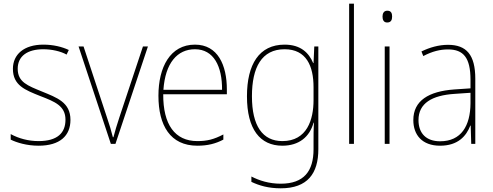

<svg xmlns="http://www.w3.org/2000/svg" viewBox="-20 -780 2675 1041"><path d="M362 -130C362 -226 287 -251 207 -284C132 -315 76 -334 76 -407C76 -477 130 -513 215 -513C260 -513 310 -502 341 -484L353 -509C317 -526 269 -538 215 -538C110 -538 50 -485 50 -407C50 -317 116 -292 199 -259C277 -229 335 -206 335 -131C335 -59 291 -15 189 -15C134 -15 82 -29 38 -53V-23C70 -7 125 10 189 10C305 10 362 -44 362 -130Z M581 0H606L782 -528H755L627 -143C613 -102 605 -72 595 -36H592C583 -72 574 -102 560 -143L433 -528H406Z M1037 -538C903 -538 839 -416 839 -261C839 -100 903 10 1050 10C1106 10 1149 -1 1191 -23V-51C1139 -24 1103 -15 1050 -15C928 -15 864 -105 865 -269H1210V-295C1210 -427 1161 -538 1037 -538ZM1037 -513C1139 -513 1185 -420 1184 -293H866C876 -438 941 -513 1037 -513Z M1523 -538C1385 -538 1319 -431 1319 -258C1319 -79 1390 10 1511 10C1600 10 1659 -37 1680 -115H1682C1680 -75 1680 -51 1680 -15V29C1680 148 1628 216 1502 216C1438 216 1386 199 1343 177V206C1385 226 1435 241 1502 241C1648 241 1706 160 1706 29V-528H1684L1680 -438H1678C1655 -493 1611 -538 1523 -538ZM1523 -513C1641 -513 1680 -422 1680 -307V-237C1680 -132 1645 -15 1511 -15C1404 -15 1346 -97 1346 -258C1346 -415 1399 -513 1523 -513Z M1899 0V-760H1873V0Z M2080 -722C2060 -722 2054 -706 2054 -690C2054 -673 2060 -658 2079 -658C2100 -658 2106 -672 2106 -690C2106 -706 2102 -722 2080 -722ZM2092 -528H2066V0H2092Z M2409 -537C2359 -537 2310 -523 2265 -501L2275 -476C2324 -502 2367 -512 2409 -512C2493 -512 2531 -467 2531 -347V-301L2443 -295C2304 -285 2221 -234 2221 -129C2221 -49 2268 10 2366 10C2463 10 2508 -42 2530 -99H2532L2535 0H2557V-353C2557 -483 2509 -537 2409 -537ZM2444 -271 2531 -277V-220C2530 -98 2481 -14 2366 -14C2291 -14 2249 -57 2249 -129C2249 -220 2322 -263 2444 -271Z"/></svg>

Font: Noto Sans Arabic UI SmCn Th
Style: Regular
Weight: 100
Width: 4
Designer: Monotype Design Team, Nadine Chahine and Nizar Qandah
Foundry: Monotype Imaging Inc.
Version: Version 2.010